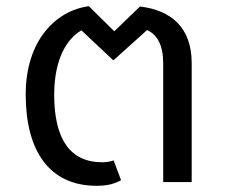

<svg xmlns="http://www.w3.org/2000/svg" viewBox="-20 -588 732 620"><path d="M63 -283C63 -101 139 12 292 12C329 12 350 5 371 -6L347 -70C338 -67 327 -64 310 -64C207 -64 155 -138 155 -282C155 -394 194 -462 243 -490L346 -393L455 -491C488 -476 507 -442 507 -384V0H599V-384C599 -499 533 -555 432 -567L349 -487L267 -568C161 -554 63 -458 63 -283Z"/></svg>

Font: FiraGO Unicode
Style: Regular
Weight: 400
Designer: bBox Type
Foundry: bBox Type GmbH
Version: Version 1.001;PS 001.001;hotconv 1.0.88;makeotf.lib2.5.64775